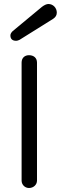

<svg xmlns="http://www.w3.org/2000/svg" viewBox="-20 -924 304 960"><path d="M43 -768C36 -761 32 -754 32 -747C32 -729 42 -720 61 -720C66 -720 72 -722 78 -725L246 -830C258 -838 264 -848 264 -861C264 -884 246 -904 222 -904C213 -904 202 -899 190 -890ZM125 16C148 16 165 -1 165 -21V-611C165 -635 148 -648 125 -648C104 -648 88 -635 88 -611V-21C88 -1 104 16 125 16Z"/></svg>

Font: Dongle Light
Style: Regular
Weight: 300
Designer: Yanghee Ryu
Foundry: Yanghee Ryu
Version: Version 2.000